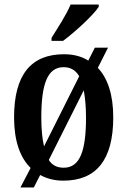

<svg xmlns="http://www.w3.org/2000/svg" viewBox="-20 -786 562 846"><path d="M207 -606H258C312 -646 393 -721 415 -756V-766H291C273 -721 234 -663 207 -619ZM70 40H129L157 -15C186 1 220 10 259 10C404 10 479 -81 479 -269C479 -370 454 -442 411 -487L456 -576H398L369 -519C339 -538 303 -547 262 -547C117 -547 42 -457 42 -269C42 -166 68 -92 115 -46ZM174 -141C166 -175 162 -217 162 -269C162 -415 189 -490 260 -490C291 -490 313 -477 329 -450ZM261 -47C231 -47 210 -58 195 -81L349 -388C355 -356 359 -316 359 -268C359 -123 333 -47 261 -47Z"/></svg>

Font: Noto Serif Condensed Semi
Style: Regular
Weight: 600
Width: 3
Designer: Monotype Design Team
Foundry: Monotype Imaging Inc.
Version: Version 1.002